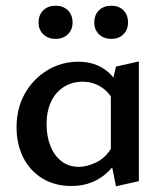

<svg xmlns="http://www.w3.org/2000/svg" viewBox="-20 -643 575 672"><path d="M230 8Q172 8 128.5 -18.5Q85 -45 61.5 -91.5Q38 -138 38 -198Q38 -264 67 -315.5Q96 -367 145.5 -397Q195 -427 255 -427Q291 -427 320.5 -414.5Q350 -402 371 -378.5Q392 -355 403 -322L378 -289Q360 -323 331.5 -340Q303 -357 269 -357Q232 -357 203 -338.5Q174 -320 158.5 -286.5Q143 -253 143 -208Q143 -166 156.5 -132Q170 -98 195.5 -78.5Q221 -59 256 -59Q286 -59 319.5 -76Q353 -93 376 -135L412 -115Q390 -74 363 -46.5Q336 -19 303 -5.5Q270 8 230 8ZM386 9 368 -80V-336L386 -410L466 -428V-9ZM175 -507Q148 -507 131.5 -523Q115 -539 115 -564Q115 -591 131.5 -607Q148 -623 175 -623Q201 -623 217.5 -607Q234 -591 234 -564Q234 -539 217.5 -523Q201 -507 175 -507ZM370 -507Q343 -507 326.5 -523Q310 -539 310 -564Q310 -591 326.5 -607Q343 -623 370 -623Q396 -623 412 -607Q428 -591 428 -564Q428 -539 412 -523Q396 -507 370 -507Z"/></svg>

Font: Ysabeau Infant SemiBold
Style: Regular
Weight: 600
Designer: Christian Thalmann (Catharsis Fonts)
Version: Version 2.002; featfreeze: ss01,ss02,lnum